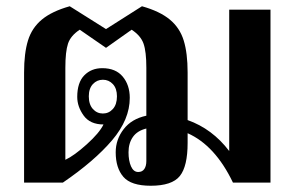

<svg xmlns="http://www.w3.org/2000/svg" viewBox="-20 -584 943 614"><path d="M845 -553V0H725Q668 -119 580 -158V-127Q580 -52 555 -21Q530 10 462 10Q399 10 374.5 -18.5Q350 -47 350 -97Q350 -138 375.5 -171Q401 -204 448 -214V-367Q448 -419 439 -444.5Q430 -470 401 -489L319 -431L235 -489Q206 -470 197.5 -444.5Q189 -419 189 -367V-73Q217 -86 257.5 -122.5Q298 -159 311 -186Q268 -186 247.5 -214.5Q227 -243 227 -274Q227 -320 249.5 -343Q272 -366 307 -366Q350 -366 372.5 -339Q395 -312 395 -271Q395 -202 338.5 -135.5Q282 -69 181 0H57V-352Q57 -414 69.5 -454.5Q82 -495 114 -521.5Q146 -548 203 -564L319 -491L434 -564Q491 -548 523 -521.5Q555 -495 567.5 -454.5Q580 -414 580 -352V-200Q659 -172 713 -101V-553ZM354 -276Q354 -301 341 -315Q328 -329 309 -329Q290 -329 277 -315Q264 -301 264 -276Q264 -250 277 -235.5Q290 -221 309 -221Q328 -221 341 -235.5Q354 -250 354 -276ZM448 -69V-173Q419 -166 405 -146Q391 -126 391 -97Q391 -70 399 -52Q407 -34 422 -34Q435 -34 441.5 -43.5Q448 -53 448 -69Z"/></svg>

Font: Trirong SemiBold
Style: Regular
Weight: 600
Designer: Katatrad Team
Foundry: CadsonDemak
Version: Version 1.000